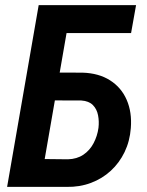

<svg xmlns="http://www.w3.org/2000/svg" viewBox="-20 -731 575 751"><path d="M512.2 -710.9 492.7 -601.6H240.2L135.7 0H7.8L131.3 -710.9ZM173.8 -447.3 303.2 -446.8Q366.7 -444.8 410.6 -416.7Q454.6 -388.7 475.6 -340.3Q496.6 -292 491.7 -230Q487.8 -178.7 467.3 -136.2Q446.8 -93.8 413.3 -63Q379.9 -32.2 335.7 -15.6Q291.5 1 240.2 0H8.8L131.8 -710.9H259.3L154.8 -108.9L245.6 -107.9Q280.8 -108.9 305.9 -125.7Q331.1 -142.6 345.9 -170.7Q360.8 -198.7 365.2 -231Q368.2 -256.3 363.5 -280.3Q358.9 -304.2 343.3 -320.1Q327.6 -335.9 298.3 -337.9L154.3 -338.4Z"/></svg>

Font: Roboto Condensed SemiBold
Style: Italic
Weight: 600
Italic angle: -12°
Designer: Christian Robertson
Foundry: Google
Version: Version 3.008; 2023